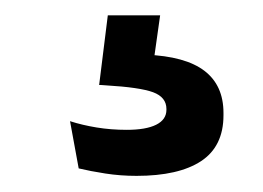

<svg xmlns="http://www.w3.org/2000/svg" viewBox="-20 -30 334 244"><path d="M183.5 -10.5 172.5 67.5 131.5 40Q140 39.5 148.5 39.2Q157 39 165.5 39.5Q215.5 41.5 239.8 60Q264 78.5 264 113.5V116.5Q264 156 235.5 174.8Q207 193.5 153.5 193.5Q133 193.5 113.8 190.5Q94.5 187.5 80 184L69 124Q84.5 129 102.8 132Q121 135 141 135Q165.5 135 178.5 128.5Q191.5 122 191.5 109.5V108.5Q191.5 93.5 174.5 87.2Q157.5 81 115 78.5Q110 78 108 78Q106 78 106 78L117 -10.5Z"/></svg>

Font: Anek Odia Medium Medium
Style: Regular
Weight: 500
Version: Version 1.003